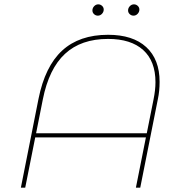

<svg xmlns="http://www.w3.org/2000/svg" viewBox="-20 -863 844 883"><path d="M714 -487Q714 -444 706 -407L625 0H605L651 -231H142L96 0H76L157 -408Q187 -558 266 -630.5Q345 -703 477 -703Q591 -703 652.5 -646.5Q714 -590 714 -487ZM695 -485Q695 -582 638.5 -633Q582 -684 477 -684Q353 -684 279 -615.5Q205 -547 177 -406L146 -250H655L686 -405Q695 -449 695 -485ZM405 -815Q405 -826 413 -834.5Q421 -843 432 -843Q442 -843 449.5 -836Q457 -829 457 -819Q457 -808 449 -799.5Q441 -791 430 -791Q420 -791 412.5 -798Q405 -805 405 -815ZM569 -815Q569 -826 577 -834.5Q585 -843 596 -843Q606 -843 613.5 -836Q621 -829 621 -819Q621 -808 613 -799.5Q605 -791 594 -791Q584 -791 576.5 -798Q569 -805 569 -815Z"/></svg>

Font: Montserrat Alternates Thin
Style: Italic
Weight: 250
Italic angle: -11.3°
Designer: Julieta Ulanovsky
Foundry: Julieta Ulanovsky
Version: Version 7.200